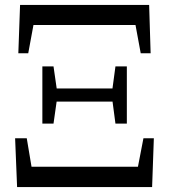

<svg xmlns="http://www.w3.org/2000/svg" viewBox="-20 -755 682 775"><path d="M49 0 41 -197H88L121 0L79 -82H563L521 0L559 -197H601L594 0ZM151 -256V-487H196L211 -383V-362L196 -256ZM185 -345V-398H457V-345ZM446 -256 432 -362V-383L446 -487H492V-256ZM54 -540 61 -735H582L588 -540H548L512 -735L551 -654H92L130 -735L94 -540Z"/></svg>

Font: Noto Serif KR SemiBold
Style: Regular
Weight: 600
Designer: Ryoko NISHIZUKA 西塚涼子 (kana & ideographs); Frank Grießhammer (Latin, Greek & Cyrillic); Wenlong ZHANG 张文龙 (bopomofo); San
Foundry: Adobe
Version: Version 2.003-H1;hotconv 1.1.1;makeotfexe 2.6.0